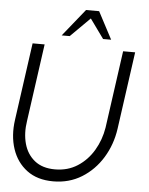

<svg xmlns="http://www.w3.org/2000/svg" viewBox="-60 -948 781 1009"><g transform="rotate(5 330.5 -443.0)"><path d="M258.5 13Q174.5 13 119.8 -28Q65 -69 42 -138.2Q19 -207.5 31 -292L88 -700H151.5L94.5 -292Q84 -226 99 -171.2Q114 -116.5 155 -83.5Q196 -50.5 262.5 -50.5Q330 -50.5 381.5 -83.8Q433 -117 465.5 -172Q498 -227 508.5 -292L565.5 -700H629L572 -292Q560 -207.5 517.5 -138.2Q475 -69 408.8 -28Q342.5 13 258.5 13ZM421.5 -899 497.5 -755H455L381.5 -857L279 -755H236.5L352.5 -899Z"/></g></svg>

Font: Urbanist Light
Style: Italic
Weight: 300
Italic angle: -8°
Designer: Corey Hu
Foundry: Corey Hu
Version: Version 1.330; ttfautohint (v1.8.4.7-5d5b)